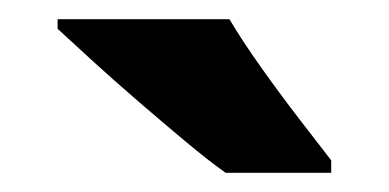

<svg xmlns="http://www.w3.org/2000/svg" viewBox="-20 -786 405 200"><path d="M219 -766Q232 -744 251.5 -716.5Q271 -689 291 -663Q311 -637 325 -619V-606H215Q198 -618 174 -638Q150 -658 124.5 -680Q99 -702 76.5 -722.5Q54 -743 40 -756V-766Z"/></svg>

Font: Noto Sans Devanagari UI SemiCondensed ExtraBold
Style: Regular
Weight: 800
Width: 4
Designer: Jelle Bosma - Monotype Design Team
Foundry: Monotype Imaging Inc.
Version: Version 2.004; ttfautohint (v1.8.4.7-5d5b)